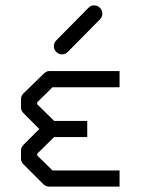

<svg xmlns="http://www.w3.org/2000/svg" viewBox="-20 -745 580 713"><path d="M424 -52H162Q150 -52 141 -61L67 -135Q58 -144 58 -156V-186Q58 -198 67 -207L126 -266L67 -325Q58 -334 58 -346V-377Q58 -389 67 -398L141 -470Q152 -481 162 -481H424V-421H175L118 -365V-358L181 -296H304V-236H181L118 -174V-168L175 -112H424ZM180 -573Q180 -586 189 -595L308.5 -716Q317 -725 329 -725Q342 -725 351 -716Q360 -707 360 -694Q360 -682 351 -673L231.5 -552Q223 -543 210 -543Q198 -543 189 -552Q180 -561 180 -573Z"/></svg>

Font: 3270 Nerd Font Mono
Style: Regular
Weight: 400
Monospace: yes
Version: Version 3.0.1;Nerd Fonts 3.0.0